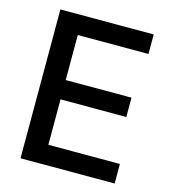

<svg xmlns="http://www.w3.org/2000/svg" viewBox="-106 -794 787 881"><g transform="rotate(15 287.5 -353.5)"><path d="M72.3 -707H515.6V-614.3H179.7V-400.4H492.2V-308.6H179.7V-92.8H519.5V0H72.3Z"/></g></svg>

Font: Pretendard JP Medium
Style: Regular
Weight: 500
Designer: Base glyphs from Inter by Rasmus Andersson; Hangeul glyphs from Noto Sans CJK(Source Han Sans) by Jang Soo-young and Kan
Foundry: Kil Hyung-jin
Version: Version 1.309